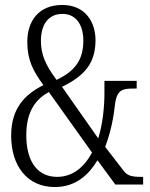

<svg xmlns="http://www.w3.org/2000/svg" viewBox="-20 -744 603 774"><path d="M201 10C286 10 338 -40 373 -98L445 0H557V-31H549C510 -31 493 -36 478 -56L404 -152C426 -210 438 -269 444 -326C452 -385 477 -387 522 -387H531V-418H401V-369C401 -312 394 -244 376 -186L230 -394C325 -440 365 -493 365 -582C365 -655 324 -724 231 -724C135 -724 90 -658 90 -575C90 -501 114 -457 155 -401C78 -362 25 -306 25 -197C25 -76 89 10 201 10ZM208 -422C162 -484 145 -525 145 -580C145 -645 175 -688 232 -688C289 -688 316 -640 316 -581C316 -504 284 -458 208 -422ZM210 -31C138 -31 86 -84 86 -199C86 -300 128 -346 177 -373L351 -129C320 -71 274 -31 210 -31Z"/></svg>

Font: Noto Serif Hebrew ExtraCondensed Light
Style: Regular
Weight: 300
Width: 2
Designer: Monotype Design Team
Foundry: Monotype Imaging Inc.
Version: Version 2.004